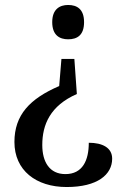

<svg xmlns="http://www.w3.org/2000/svg" viewBox="-20 -560 509 772"><path d="M254 -540C220 -540 190 -523 190 -471C190 -418 220 -402 254 -402C290 -402 318 -418 318 -471C318 -523 290 -540 254 -540ZM279 -323H227L218 -214C100 -163 38 -98 38 11C38 125 125 192 248 192C372 192 431 142 431 78C431 34 392 14 337 14C337 85 312 140 243 140C179 140 150 91 150 23C150 -59 182 -135 289 -182Z"/></svg>

Font: Noto Serif Tamil SemiCondensed Medium
Style: Regular
Weight: 500
Width: 4
Designer: Indian Type Foundry, Tom Grace, and the Monotype Design Team
Foundry: Monotype Imaging Inc.
Version: Version 2.004